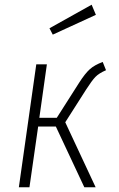

<svg xmlns="http://www.w3.org/2000/svg" viewBox="-20 -795 507 815"><path d="M430 -497Q400 -484 385 -468.5Q370 -453 345 -414L257 -276L386 0H338L217 -258H142L105 0H60L134 -522H179L147 -295H221L316 -444Q341 -483 361 -501Q381 -519 416 -532ZM369 -775 387 -732 204 -648 190 -675Z"/></svg>

Font: Fira Sans Condensed ExtraLight
Style: Italic
Weight: 275
Width: 3
Italic angle: -8°
Designer: Carrois Corporate & Edenspiekermann AG
Foundry: Carrois Corporate GbR & Edenspiekermann AG
Version: Version 4.203